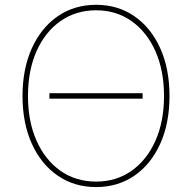

<svg xmlns="http://www.w3.org/2000/svg" viewBox="-20 -757 787 787"><path d="M564.5 -375V-352.5H182.6V-375ZM374 9.8Q284.2 9.8 216.1 -37.4Q147.9 -84.5 110.1 -168.7Q72.3 -252.9 72.3 -363.3Q72.3 -474.6 110.4 -558.8Q148.4 -643.1 216.3 -690.2Q284.2 -737.3 374 -737.3Q463.4 -737.3 531.2 -690.2Q599.1 -643.1 637 -558.8Q674.8 -474.6 674.8 -363.3Q674.8 -252.4 637 -168.2Q599.1 -84 531.2 -37.1Q463.4 9.8 374 9.8ZM374 -12.7Q456.5 -12.7 519.3 -56.9Q582 -101.1 617.2 -180.2Q652.3 -259.3 652.3 -363.3Q652.3 -467.8 617.2 -546.9Q582 -626 519.3 -670.4Q456.5 -714.8 374 -714.8Q291.5 -714.8 228.5 -670.9Q165.5 -627 130.1 -547.9Q94.7 -468.8 94.7 -363.3Q94.7 -259.8 129.6 -180.7Q164.6 -101.6 227.5 -57.1Q290.5 -12.7 374 -12.7Z"/></svg>

Font: Inter Thin
Style: Regular
Weight: 250
Designer: Rasmus Andersson
Foundry: rsms
Version: Version 4.001;git-66647c0bb